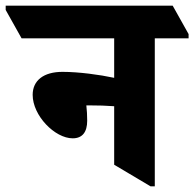

<svg xmlns="http://www.w3.org/2000/svg" viewBox="-90 -647 684 676"><path d="M166 -160C200 -160 217 -182 217 -222C217 -240 216 -259 214 -276C216 -276 218 -276 221 -276C257 -276 285 -275 312 -273V-67L440 9H455V-512H574V-527L518 -627H-70V-612L-14 -512H312V-373C261 -384 187 -394 130 -394C64 -394 25 -364 25 -313C25 -240 103 -160 166 -160Z"/></svg>

Font: Noto Serif Devanagari Condensed Black
Style: Regular
Weight: 900
Width: 3
Designer: Universal Thirst, Indian Type Foundry and the Monotype Design Team
Foundry: Monotype Imaging Inc.
Version: Version 2.004